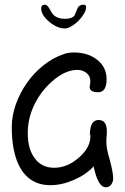

<svg xmlns="http://www.w3.org/2000/svg" viewBox="-20 -794 531 816"><path d="M256 -673Q224 -673 191 -700Q155 -729 155 -759Q155 -774 171 -774Q180 -774 189 -759Q200 -738 209 -729Q226 -714 256 -714Q287 -714 297 -729Q303 -744 309.5 -759Q316 -774 336 -774Q346 -774 346 -764Q346 -751 336.5 -735Q327 -719 313.5 -705.5Q300 -692 284 -682.5Q268 -673 256 -673ZM430 2Q396 2 378 -87Q346 -52 294.5 -29.5Q243 -7 194 -7Q103 -7 61 -90Q30 -152 30 -254Q30 -302 47.5 -351Q65 -400 95 -442.5Q125 -485 165.5 -517Q206 -549 251 -564Q269 -571 293 -571Q351 -571 389 -543Q433 -511 433 -457Q433 -402 397 -402Q361 -402 361 -425Q361 -427 363 -437Q364 -442 364 -449Q364 -471 347.5 -484Q331 -497 309 -497Q256 -497 200 -447Q153 -405 126 -349Q98 -292 98 -228Q98 -166 123 -128Q153 -81 210 -81Q266 -81 315 -124Q368 -170 364 -222V-226L362 -217V-221Q362 -284 399 -284Q434 -284 434 -236Q434 -232 434 -226.5Q434 -221 433 -213Q432 -205 432 -199Q432 -193 432 -189Q432 -163 447 -113Q461 -60 461 -35Q461 -21 452.5 -9.5Q444 2 430 2Z"/></svg>

Font: Dongol
Style: Regular
Weight: 400
Designer: Abdo Mohamed and Ibrahim Hamdi
Foundry: Protype Foundry
Version: Version 1.000;hotconv 1.0.109;makeotfexe 2.5.65596